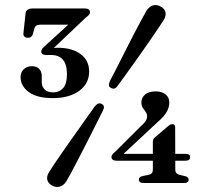

<svg xmlns="http://www.w3.org/2000/svg" viewBox="-20 -734 841 770"><path d="M593 -163.5Q593 -171 595.2 -175.8Q597.5 -180.5 602 -183.5L654 -228Q659.5 -233 663.5 -234.5Q667.5 -236 671.5 -236Q682.5 -236 682.5 -224L683 -53Q683 -44.5 687.5 -39.8Q692 -35 699.5 -33L720.5 -28Q728 -26.5 732.2 -23Q736.5 -19.5 736.5 -14Q736.5 0 717 0H556.5Q537 0 537 -14Q537 -25 552.5 -28L576 -33Q584.5 -34.5 588.8 -39.5Q593 -44.5 593 -53ZM545 -228Q558.5 -239.5 564.2 -249Q570 -258.5 570 -267Q570 -277.5 564.2 -285Q558.5 -292.5 552.8 -301.5Q547 -310.5 547 -323Q547 -342 561.5 -354.8Q576 -367.5 605 -367.5Q629 -367.5 644 -355.5Q659 -343.5 659 -322.5Q659 -304.5 649 -286Q639 -267.5 609 -241.5L461 -103.5L454 -117H724.5Q733 -117 737.8 -114Q742.5 -111 742.5 -104Q742.5 -89.5 724 -89.5H447Q437.5 -89.5 432.2 -93.5Q427 -97.5 427 -104.5Q427 -108.5 429.8 -113.2Q432.5 -118 440.5 -124ZM453 -391.5Q446 -381.5 439.8 -379.2Q433.5 -377 425 -381.5Q417 -385.5 416.8 -392.5Q416.5 -399.5 421 -409.5Q429 -425 440.8 -447.5Q452.5 -470 466 -497Q479.5 -524 493.8 -552Q508 -580 521.8 -606.5Q535.5 -633 547.5 -655Q559.5 -677 567.5 -691Q578 -707.5 593 -712.2Q608 -717 625 -707.5Q641 -698.5 643.8 -684Q646.5 -669.5 636 -653Q628.5 -641 615 -621Q601.5 -601 584.5 -576.2Q567.5 -551.5 549 -525.2Q530.5 -499 512.5 -473.8Q494.5 -448.5 479 -427.2Q463.5 -406 453 -391.5ZM359.5 -306.5Q367.5 -316 374 -318.5Q380.5 -321 388.5 -317Q396.5 -312.5 396.8 -305.2Q397 -298 391.5 -288Q384 -273 372.5 -250.2Q361 -227.5 347.5 -200.5Q334 -173.5 319.5 -145.2Q305 -117 291.2 -90.5Q277.5 -64 265.8 -42Q254 -20 245.5 -6Q235.5 9.5 220.2 14.2Q205 19 188.5 10Q172.5 1 169.5 -13.5Q166.5 -28 177 -44Q184.5 -56.5 198 -76.5Q211.5 -96.5 228.5 -121.2Q245.5 -146 264.2 -172.2Q283 -198.5 301 -224Q319 -249.5 334.2 -271Q349.5 -292.5 359.5 -306.5ZM184.5 -531 178.5 -539Q185.5 -540.5 193.8 -541.5Q202 -542.5 211.5 -542.5Q268.5 -542.5 303 -517.2Q337.5 -492 337.5 -447Q337.5 -398.5 297.5 -369.5Q257.5 -340.5 191.5 -340.5Q128 -340.5 95.2 -365Q62.5 -389.5 62.5 -424.5Q62.5 -444 75.2 -456.2Q88 -468.5 107.5 -468.5Q127 -468.5 137.2 -457.8Q147.5 -447 147.5 -429V-404.5Q147.5 -386.5 159.2 -375Q171 -363.5 193.5 -363.5Q218 -363.5 233.2 -380.8Q248.5 -398 248.5 -436Q248.5 -476 232.2 -494.8Q216 -513.5 184 -513.5H164.5Q155.5 -513.5 150.5 -517Q145.5 -520.5 145.5 -527Q145.5 -532.5 148.2 -537.2Q151 -542 158.5 -548L279.5 -658.5L282.5 -635H141Q122 -635 118 -620L111.5 -597Q109.5 -590.5 104.8 -586.5Q100 -582.5 92 -582.5Q83 -582.5 78 -587.2Q73 -592 74 -601L82.5 -680.5Q83.5 -689.5 90.5 -694.8Q97.5 -700 110 -700H321.5Q331 -700 336 -695.8Q341 -691.5 341 -685Q341 -680 337 -675Q333 -670 323 -662.5Z"/></svg>

Font: Fraunces Medium
Style: Regular
Weight: 500
Version: Version 1.000;[b76b70a41]